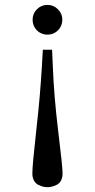

<svg xmlns="http://www.w3.org/2000/svg" viewBox="-20 -754 390 788"><path d="M155.8 -549.8H193.8L196.8 -481Q199.2 -418.5 204.8 -351.8Q210.4 -285.2 219.2 -212.9Q236.8 -69.8 236.8 -42Q236.8 -24.4 230 -12.2Q223.1 0 211.9 4.9Q200.7 10.3 192.1 12.2Q183.6 14.2 174.8 14.2Q166.5 14.2 157.7 12.2Q148.9 10.3 137.7 4.9Q127 0 119.9 -12.2Q112.8 -24.4 112.8 -42Q112.8 -75.7 128.9 -219.2Q137.2 -291.5 142.8 -356.7Q148.4 -421.9 151.9 -481ZM217.8 -715.8Q235.8 -698.2 235.8 -672.9Q235.8 -647.5 217.8 -629.4Q200.2 -611.8 174.8 -611.8Q149.4 -611.8 131.3 -629.4Q113.8 -647.5 113.8 -672.9Q113.8 -698.2 131.3 -715.8Q149.4 -733.9 174.8 -733.9Q200.2 -733.9 217.8 -715.8Z"/></svg>

Font: Jacques Francois
Style: Regular
Weight: 400
Designer: Manvel Shmavonyan, Alexei Vanyashin
Foundry: Cyreal (www.cyreal.org)
Version: Version 1.003